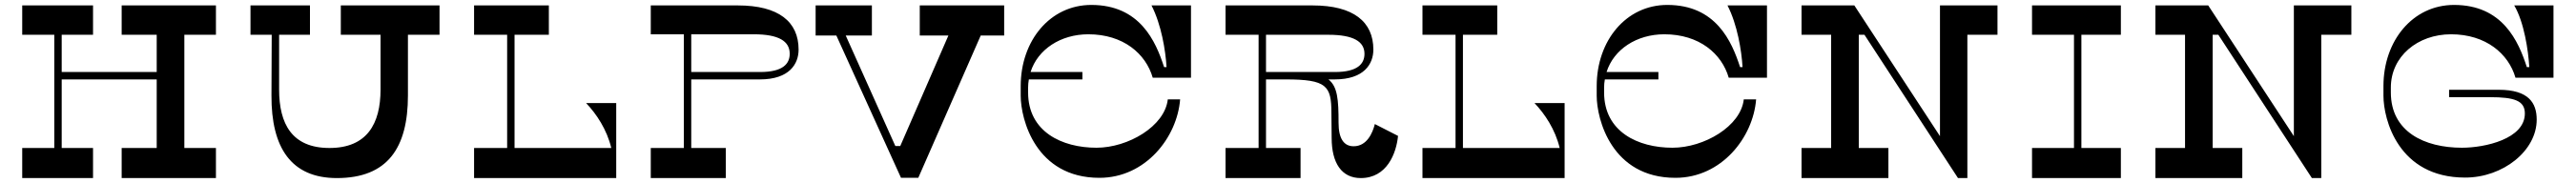

<svg xmlns="http://www.w3.org/2000/svg" viewBox="-20 -722 10437 742"><path d="M855 -581V-700H473V-581H615V-430H230V-581H357V-700H70V-581H200V-122H70V0H357V-122H230V-400H615V-122H473V0H855V-122H727V-581Z M1761 -700H1361V-581H1522V-359C1522 -220 1467 -122 1315 -122C1163 -122 1111 -220 1111 -359V-581H1236V-700H995V-581H1081L1080 -335C1079 -123 1160 0 1345 0C1551 0 1633 -123 1633 -335V-581H1761Z M2355 -304C2397 -260 2439 -197 2457 -122H2065V-581H2204V-700H1901V-581H2035V-122H1901V0H2477V-304Z M2970 -700H2617V-583H2751V-122H2617V0H2921V-122H2781V-400H3059C3179 -400 3216 -463 3216 -521C3216 -634 3135 -700 2970 -700ZM3060 -430H2781V-583H3034C3136 -583 3180 -555 3180 -504C3180 -463 3152 -430 3060 -430Z M4049 -700H3707V-578H3823L3628 -130H3608L3407 -578H3513V-700H3285V-578H3369L3631 -1H3701L3954 -578H4049Z M4390 -583C4532 -583 4623 -504 4651 -407H4806V-700H4646C4686 -622 4703 -517 4707 -450H4697C4663 -555 4599 -702 4402 -702C4235 -702 4116 -557 4116 -373V-334C4116 -238 4177 -1 4435 -1C4622 -1 4750 -165 4762 -319H4712C4700 -210 4551 -123 4423 -123C4283 -123 4146 -188 4146 -347V-367C4146 -378 4147 -389 4149 -400H4366V-430H4156C4185 -522 4278 -583 4390 -583Z M5551 -219C5542 -183 5519 -129 5465 -129C5425 -129 5404 -161 5404 -224C5404 -318 5400 -371 5363 -400H5388C5508 -400 5545 -463 5545 -521C5545 -634 5464 -700 5299 -700H4946V-581H5080V-122H4946V0H5250V-122H5110V-400H5190C5356 -400 5375 -374 5375 -264L5376 -163C5376 -60 5417 0 5494 0C5600 0 5638 -100 5645 -171ZM5110 -430V-581H5363C5465 -581 5509 -553 5509 -504C5509 -463 5481 -430 5389 -430Z M6198 -304C6240 -260 6282 -197 6300 -122H5908V-581H6047V-700H5744V-581H5878V-122H5744V0H6320V-304Z M6724 -583C6866 -583 6957 -504 6985 -407H7140V-700H6980C7020 -622 7037 -517 7041 -450H7031C6997 -555 6933 -702 6736 -702C6569 -702 6450 -557 6450 -373V-334C6450 -238 6511 -1 6769 -1C6956 -1 7084 -165 7096 -319H7046C7034 -210 6885 -123 6757 -123C6617 -123 6480 -188 6480 -347V-367C6480 -378 6481 -389 6483 -400H6700V-430H6490C6519 -522 6612 -583 6724 -583Z M8074 -700H7841V-170L7494 -700H7280V-581H7400V-122H7280V0H7632V-122H7512V-581H7535L7914 0H7952V-581H8074Z M8574 -581V-700H8214V-581H8384V-122H8214V0H8574V-122H8414V-581Z M9508 -700H9275V-170L8928 -700H8714V-581H8834V-122H8714V0H9066V-122H8946V-581H8969L9348 0H9386V-581H9508Z M9912 -583C10053 -583 10145 -504 10173 -407H10327V-700H10168C10208 -632 10225 -517 10229 -450H10219C10185 -555 10121 -702 9924 -702C9757 -702 9638 -557 9638 -373V-334C9638 -238 9698 -2 9969 -2C10123 -2 10259 -111 10259 -237C10259 -305 10226 -358 10105 -358H9904V-328H10070C10168 -328 10211 -314 10211 -262C10211 -159 10050 -123 9956 -123C9804 -123 9668 -188 9668 -347V-367C9668 -493 9776 -583 9912 -583Z"/></svg>

Font: Space Cowgirl Medium
Style: Regular
Weight: 600
Designer: Valery Marier
Foundry: Valery Marier
Version: Version 1.000;hotconv 1.0.109;makeotfexe 2.5.65596